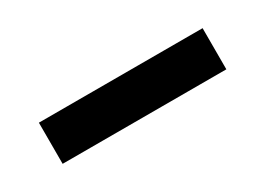

<svg xmlns="http://www.w3.org/2000/svg" viewBox="-18 -534 536 388"><g transform="rotate(-30 250.0 -340.0)"><path d="M59 -292V-388H441V-292Z"/></g></svg>

Font: Iosevka Fixed
Style: Bold
Weight: 700
Monospace: yes
Designer: Belleve Invis
Foundry: Belleve Invis
Version: Version 32.3.0